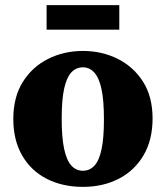

<svg xmlns="http://www.w3.org/2000/svg" viewBox="-20 -715 647 750"><path d="M304 15Q225 15 163.5 -16Q102 -47 67 -107Q32 -167 32 -250Q32 -335 68.5 -394Q105 -453 167 -484.5Q229 -516 304 -516Q378 -516 440 -485Q502 -454 539 -395.5Q576 -337 576 -252Q576 -168 540.5 -108Q505 -48 443.5 -16.5Q382 15 304 15ZM304 -48Q330 -48 348.5 -67.5Q367 -87 376.5 -131Q386 -175 386 -249Q386 -323 376.5 -367Q367 -411 348.5 -431.5Q330 -452 304 -452Q277 -452 258.5 -432Q240 -412 230.5 -368.5Q221 -325 221 -251Q221 -178 230.5 -133.5Q240 -89 258.5 -68.5Q277 -48 304 -48ZM162 -599V-695H446V-599Z"/></svg>

Font: Source Serif 4 ExtraBold
Style: Regular
Weight: 800
Designer: Frank Grießhammer
Foundry: Adobe Systems Incorporated
Version: Version 4.004;hotconv 1.0.116;makeotfexe 2.5.65601